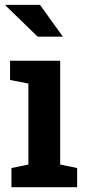

<svg xmlns="http://www.w3.org/2000/svg" viewBox="-20 -782 362 802"><path d="M27.8 0V-80.1L98.6 -94.7V-433.1L22 -447.8V-528.3H231.4V-94.7L302.2 -80.1V0ZM242.7 -628.9H137.2L3.4 -758.8L4.4 -761.7H147Z"/></svg>

Font: Roboto Slab SemiBold
Style: Regular
Weight: 600
Designer: Google
Version: Version 2.001; ttfautohint (v1.8.3)